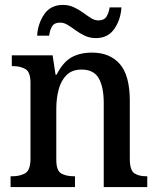

<svg xmlns="http://www.w3.org/2000/svg" viewBox="-20 -761 644 781"><path d="M23 0V-44H30Q62 -44 83 -56.5Q104 -69 104 -116V-424Q104 -468 83.5 -480Q63 -492 33 -492H28V-536H194L206 -457H210Q236 -508 270.5 -527.5Q305 -547 354 -547Q427 -547 467.5 -500.5Q508 -454 508 -351V-116Q508 -69 526 -56.5Q544 -44 575 -44H579V0H402V-342Q402 -406 382 -442Q362 -478 312 -478Q273 -478 250.5 -455.5Q228 -433 218.5 -396.5Q209 -360 209 -318V-111Q209 -67 229 -55.5Q249 -44 280 -44H285V0ZM370 -606Q346 -606 325.5 -615.5Q305 -625 288 -637.5Q271 -650 255.5 -659.5Q240 -669 225 -669Q200 -669 191 -652.5Q182 -636 180 -616H131Q134 -665 160 -703Q186 -741 236 -741Q260 -741 280.5 -731.5Q301 -722 318 -709.5Q335 -697 350 -687.5Q365 -678 380 -678Q404 -678 413.5 -694Q423 -710 426 -731H474Q471 -681 445 -643.5Q419 -606 370 -606Z"/></svg>

Font: Noto Serif Sinhala SemiCondensed Medium
Style: Regular
Weight: 500
Width: 4
Designer: Jelle Bosma - Monotype Design Team
Foundry: Monotype Imaging Inc.
Version: Version 2.007; ttfautohint (v1.8.4.7-5d5b)